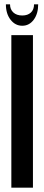

<svg xmlns="http://www.w3.org/2000/svg" viewBox="-20 -860 203 880"><path d="M131 -699V0H32V-699ZM136 -840H155Q155 -797 134.5 -769.5Q114 -742 82 -742Q50 -742 28.5 -769.5Q7 -797 7 -840H26Q26 -817 41 -803Q56 -789 82 -789Q107 -789 121.5 -802.5Q136 -816 136 -840Z"/></svg>

Font: Moniqa ExtBd Cond Paragraph
Style: Regular
Weight: 800
Width: 3
Designer: Rajesh Rajput
Foundry: Rajesh Rajput
Version: Version 1.000